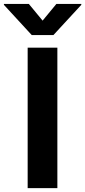

<svg xmlns="http://www.w3.org/2000/svg" viewBox="-80 -974 441 994"><path d="M63.2 -727.3V0H217V-727.3ZM-59.7 -948.9 84.2 -792.6H196.7L340.9 -948.9V-953.8H212L140.6 -867.2L69.2 -953.8H-59.7Z"/></svg>

Font: Inter-Hewn
Style: Bold
Weight: 700
Designer: Rasmus Andersson
Foundry: rsms
Version: Version 3.012;git-f93a4a705